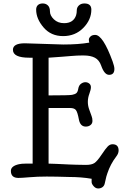

<svg xmlns="http://www.w3.org/2000/svg" viewBox="-20 -1006 706 1094"><path d="M621.1 -184.1Q655.8 -184.1 655.8 -148.4Q655.8 -131.3 642.1 -113.8Q608.9 -70.3 591.8 -18.6L585.9 0Q580.1 21.5 577.4 36.9Q574.7 52.2 564.2 60.1Q553.7 67.9 539.3 67.9Q524.9 67.9 513.4 54.7Q502 41.5 502 31.2V17.6Q502 15.1 502.4 12.7Q443.4 2.4 373 2.4Q298.8 0 246.1 0Q193.4 0 148.2 3.9Q103 7.8 85 7.8Q42 7.8 42 -32.2Q42 -60.1 87.9 -70.3Q103.5 -73.7 125.5 -73.7H166V-677.2H147Q53.7 -677.2 53.7 -722.2Q53.7 -759.3 121.6 -759.3L340.3 -752.4Q428.2 -752.4 488.8 -763.2Q486.3 -771 486.3 -780Q486.3 -789.1 495.6 -798.1Q504.9 -807.1 522.5 -807.1Q566.4 -807.1 621.6 -656.2Q631.8 -627.9 631.8 -613.3Q631.8 -579.6 601.6 -579.6Q574.7 -579.6 556.6 -631.8Q545.4 -664.1 520.8 -677Q496.1 -689.9 458 -689.9H445.8Q420.4 -689.9 386.2 -687Q352.1 -684.1 332 -682.6L291.5 -679.7Q271.5 -678.2 256.8 -677.2V-462.4Q374 -462.4 390.6 -465.6Q407.2 -468.8 415 -475.3Q422.9 -481.9 426 -500.7Q429.2 -519.5 441.4 -528.6Q453.6 -537.6 466.3 -537.6Q479 -537.6 488.5 -530Q498 -522.5 498 -509Q498 -495.6 489.3 -472.2Q480.5 -448.7 480.5 -425.5Q480.5 -402.3 489.3 -379.4L502 -344.2Q506.8 -332 506.8 -317.1Q506.8 -302.2 495.8 -293.5Q484.9 -284.7 468.8 -284.7Q437 -284.7 429.4 -325.7Q421.9 -366.7 412.6 -378.7Q403.3 -390.6 379.4 -390.6H256.8V-73.7Q277.8 -73.2 298.8 -72.3L342.3 -70.3Q355.5 -69.3 372.8 -68.8Q390.1 -68.4 413.8 -67.4Q437.5 -66.4 469.7 -66.4Q502 -66.4 518.1 -77.1Q534.2 -87.9 558.1 -123.8Q582 -159.7 594.2 -171.9Q606.4 -184.1 621.1 -184.1ZM500.5 -951.2Q500.5 -893.6 454.6 -846.9Q408.7 -800.3 339.6 -800.3Q270.5 -800.3 228.3 -849.6Q186 -898.9 186 -951.2Q186 -967.8 196 -977.1Q206.1 -986.3 223.6 -986.3Q241.2 -986.3 252.9 -975.1Q264.6 -963.9 264.6 -940.7Q264.6 -917.5 287.1 -895.8Q309.6 -874 345.2 -874Q398.4 -874 413.6 -918.9Q417.5 -931.6 417.5 -947.5Q417.5 -963.4 429.4 -974.9Q441.4 -986.3 460.9 -986.3Q500.5 -986.3 500.5 -951.2Z"/></svg>

Font: Oldenburg
Style: Regular
Weight: 400
Designer: Nicole Fally
Foundry: Nicole Fally
Version: Version 1.001